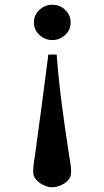

<svg xmlns="http://www.w3.org/2000/svg" viewBox="-20 -577 440 810"><path d="M280 148Q280 178 253.5 195.5Q227 213 200 213Q184 213 165 204.5Q146 196 133 181.5Q120 167 120 148Q120 128 123 108Q126 88 129 68Q143 -36 157 -139.5Q171 -243 184 -347H219Q227 -243 240.5 -139Q254 -35 270 68Q273 88 276.5 108Q280 128 280 148ZM278 -482Q278 -451 255 -429.5Q232 -408 201 -408Q170 -408 146.5 -429.5Q123 -451 123 -482Q123 -514 146.5 -535.5Q170 -557 201 -557Q232 -557 255 -535.5Q278 -514 278 -482Z"/></svg>

Font: Kaisei Opti
Style: Bold
Weight: 700
Designer: Font-Kai, 金井和夫
Foundry: KAZUO KANAI
Version: Version 5.003